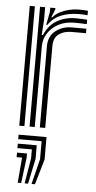

<svg xmlns="http://www.w3.org/2000/svg" viewBox="-60 -639 480 958"><g transform="rotate(5 180.5 -159.5)"><path d="M101.1 0V-600H126.6L126.8 -536.4L121.7 -460.5H127.8Q149.2 -511.1 190.4 -534.7Q231.7 -558.3 284 -558.3Q297.5 -558.3 316.2 -557.6Q334.8 -556.9 340.9 -556.2V-534Q332.8 -534.7 313.1 -535.2Q293.4 -535.8 278.7 -535.8Q232.2 -535.8 198.1 -517Q164 -498.3 145.6 -468.3Q127.1 -438.4 127.1 -404.4V0ZM49.6 0V-600H75.3V0ZM152.5 0V-406.7Q152.5 -457.4 186.9 -484.2Q221.2 -511.1 267.4 -511.1Q284.4 -511.1 305.1 -511Q325.9 -511 340.9 -510.9V-488.4Q326.1 -488.7 304.6 -488.7Q283.1 -488.6 267.3 -488.6Q231.6 -488.6 205.5 -470.3Q179.5 -452 179.5 -409.3V0ZM139.7 -513.3 152.3 -578.1V-600H177.9L178.3 -594.3L161.7 -552.8H166.4Q186.2 -577.1 223.6 -590.1Q261.1 -603 296.1 -603Q304.5 -603 318.2 -602.5Q332 -601.9 340.9 -600.8V-578.6Q333.6 -579.6 320.7 -580.2Q307.9 -580.7 297.5 -580.7Q249.4 -580.7 209.8 -565Q170.2 -549.4 145.5 -513.3ZM135.7 284.4 167.5 157.6V67.5H50.1V45H190V157.6L153 284.4ZM66.6 284.4 77.4 157.6H50.1V135H99.9V157.6L83.9 284.4ZM101.2 284.4 122.5 157.6V112.5H50.1V90H145V157.6L118.5 284.4Z"/></g></svg>

Font: Big Shoulders Inline Text SC Thin
Style: Regular
Weight: 100
Designer: Patric King
Foundry: XO Type Co
Version: Version 2.002